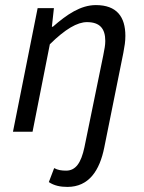

<svg xmlns="http://www.w3.org/2000/svg" viewBox="-20 -518 566 755"><path d="M245 217C330 217 372 152 390 62L465 -310C470 -337 473 -354 473 -377C473 -452 439 -498 357 -498C297 -498 243 -461 188 -413H184L192 -486H128L31 0H108L176 -344C237 -404 284 -431 322 -431C372 -431 394 -406 394 -357C394 -340 391 -326 386 -300L312 61C299 122 278 153 240 153C223 153 207 151 193 143L172 198C193 212 217 217 245 217Z"/></svg>

Font: Source Sans Pro
Style: Italic
Weight: 400
Italic angle: -11°
Designer: Paul D. Hunt
Foundry: Adobe Systems Incorporated
Version: Version 3.006;hotconv 1.0.111;makeotfexe 2.5.65597